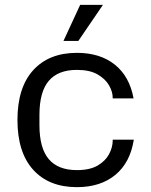

<svg xmlns="http://www.w3.org/2000/svg" viewBox="-20 -762 624 792"><path d="M297.3 10Q182 10 117 -61.6Q52 -133.3 52 -267Q52 -401 117 -472.5Q182 -544 297.3 -544Q392.6 -544 453.4 -495.6Q514.3 -447.2 531 -356H444.9V-359Q444.9 -383.4 429.9 -409.8Q414.8 -436.2 382.6 -455Q350.3 -473.7 297.3 -473.7Q219.7 -473.7 181.2 -428.5Q142.7 -383.3 142.7 -287.9V-246.1Q142.7 -150.7 181.2 -105.5Q219.7 -60.3 297.3 -60.3Q350.3 -60.3 382.6 -79Q414.8 -97.8 429.9 -126.2Q444.9 -154.6 444.9 -182.4V-186H532Q517.3 -91.5 455.9 -40.7Q394.6 10 297.3 10ZM241.8 -593.1 310.7 -742H404.6L303.1 -593.1Z"/></svg>

Font: Mozilla Text ExtraLight
Style: Regular
Weight: 200
Designer: Studio DRAMA
Foundry: Studio DRAMA
Version: Version 1.000